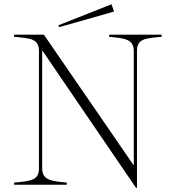

<svg xmlns="http://www.w3.org/2000/svg" viewBox="-20 -862 816 897"><path d="M490 -700V-690C562 -683 605 -680 605 -623V-89L185 -700H46V-690C126 -683 162 -680 162 -623V-76C162 -20 126 -16 46 -9V1H292V-9C221 -16 177 -19 177 -76V-627L615 15H620V-623C620 -680 655 -683 735 -690V-700ZM513 -808 501 -842 253 -744 256 -735Z"/></svg>

Font: Sprat Thin
Style: Regular
Weight: 100
Designer: Ethan Nakache
Foundry: Collletttivo
Version: Version 2.000;Glyphs 3.2 (3217)